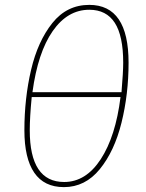

<svg xmlns="http://www.w3.org/2000/svg" viewBox="-20 -757 597 787"><path d="M507 -500Q507 -371 478 -254Q449 -137 389 -63.5Q329 10 242 10Q161 10 120.5 -49Q80 -108 80 -223Q80 -354 107.5 -471Q135 -588 194.5 -662.5Q254 -737 346 -737Q507 -737 507 -500ZM113 -379H478Q485 -461 485 -500Q485 -610 450.5 -663.5Q416 -717 346 -717Q257 -717 196 -629.5Q135 -542 113 -379ZM110 -359Q102 -276 102 -223Q102 -11 243 -11Q332 -11 393 -104.5Q454 -198 474 -359Z"/></svg>

Font: Fira Sans Thin
Style: Italic
Weight: 250
Italic angle: -8°
Designer: Carrois Corporate & Edenspiekermann AG
Foundry: Carrois Corporate GbR & Edenspiekermann AG
Version: Version 4.203